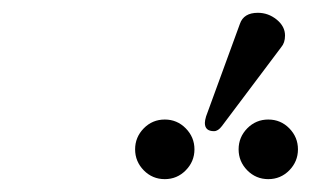

<svg xmlns="http://www.w3.org/2000/svg" viewBox="-20 -804 481 297"><path d="M202.4 -540.5Q189 -554.2 189 -573Q189 -591.8 202.4 -605.5Q215.8 -619.1 234.9 -619.1Q253.9 -619.1 267.3 -605.5Q280.8 -591.8 280.8 -573Q280.8 -554.2 267.3 -540.5Q253.9 -526.9 234.9 -526.9Q215.8 -526.9 202.4 -540.5ZM362.5 -540.5Q349.1 -554.2 349.1 -573Q349.1 -591.8 362.5 -605.5Q376 -619.1 395 -619.1Q414.1 -619.1 427.5 -605.5Q440.9 -591.8 440.9 -573Q440.9 -554.2 427.5 -540.5Q414.1 -526.9 395 -526.9Q376 -526.9 362.5 -540.5ZM378.9 -784.2Q395 -784.2 408 -773.7Q420.9 -763.2 420.9 -749Q420.9 -737.8 415 -731L323.2 -608.9Q317.4 -601.1 311 -601.1Q296.9 -601.1 296.9 -613.8Q296.9 -617.7 298.8 -624L351.1 -767.1Q356.9 -784.2 378.9 -784.2Z"/></svg>

Font: Linux Libertine
Style: Italic
Weight: 400
Italic angle: -12°
Designer: Philipp H. Poll
Foundry: Philipp H. Poll
Version: Version 5.1.6 ; ttfautohint (v0.9)